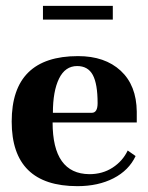

<svg xmlns="http://www.w3.org/2000/svg" viewBox="-20 -627 508 657"><path d="M245 10Q20 10 20 -211Q20 -435 247 -435Q339 -435 393 -385Q447 -335 448 -245V-208H160Q160 -32 286 -31Q331 -31 365.5 -53.5Q400 -76 417 -112L444 -93Q421 -44 368.5 -17Q316 10 245 10ZM161 -241H294Q314 -241 314 -274Q314 -340 297.5 -370.5Q281 -401 244 -401Q203 -401 182 -358Q161 -315 161 -241ZM127 -560V-607H366V-560Z"/></svg>

Font: UnnaBold
Style: Bold
Weight: 700
Designer: Jorge de Buen Unna
Foundry: Omnibus-Type
Version: Version 2.008;hotconv 1.0.109;makeotfexe 2.5.65596